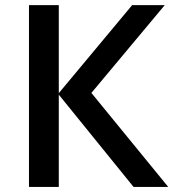

<svg xmlns="http://www.w3.org/2000/svg" viewBox="-20 -734 681 754"><path d="M640.6 0H504.4L210.9 -362.3V0H93.8V-713.9H210.9V-368.2L499 -713.9H627L338.9 -369.1Z"/></svg>

Font: Open Sans SemiBold
Style: Regular
Weight: 600
Designer: Monotype Design Team
Foundry: Monotype Imaging Inc.
Version: Version 3.003; ttfautohint (v1.8.4)